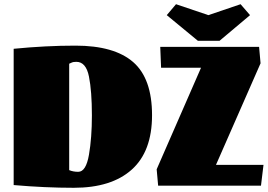

<svg xmlns="http://www.w3.org/2000/svg" viewBox="-20 -883 1273 913"><path d="M45 0ZM339 -666Q523 -666 613 -588Q703 -510 703 -335Q703 -163 606.5 -76.5Q510 10 331 10Q194 10 45 -3V-651Q197 -666 339 -666ZM417 -334Q417 -449 403 -519Q389 -589 343 -589Q335 -589 329.5 -588Q324 -587 319 -584.5Q314 -582 309 -580V-74Q328 -66 352 -66Q389 -66 403 -147Q417 -228 417 -334ZM1212 -660 1219 -582 1007 -99H1233L1221 0H732L725 -78L936 -561H746L742 -660ZM1124 -863 1169 -811 1024 -689H921L773 -811L817 -863L971 -811Z"/></svg>

Font: Sansita Black
Style: Regular
Weight: 900
Designer: Pablo Cosgaya
Foundry: Omnibus-Type
Version: Version 1.006; ttfautohint (v1.5)